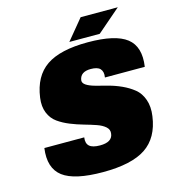

<svg xmlns="http://www.w3.org/2000/svg" viewBox="-127 -974 990 1098"><g transform="rotate(-15 368.0 -424.5)"><path d="M362 -520Q360 -503 379 -490.5Q398 -478 431 -469Q464 -460 503 -450Q542 -440 580.5 -422.5Q619 -405 649.5 -380.5Q680 -356 695 -313.5Q710 -271 702 -216Q685 -92 601 -36Q517 20 348 20Q179 20 110.5 -32Q42 -84 58 -200H294Q289 -165 307.5 -148.5Q326 -132 370 -132Q442 -132 448 -180Q452 -204 433 -221Q414 -238 382 -249Q350 -260 311 -271Q272 -282 233.5 -297.5Q195 -313 164 -335Q133 -357 117.5 -395Q102 -433 109 -484Q126 -608 208 -664Q290 -720 453.5 -720Q617 -720 683.5 -668Q750 -616 733 -500H497Q500 -518 497 -530.5Q494 -543 486 -551.5Q478 -560 464 -564Q450 -568 431 -568Q369 -568 362 -520ZM353 -749 452 -869H672L533 -749Z"/></g></svg>

Font: Fivo Sans Modern ExtBlk
Style: Regular
Weight: 900
Designer: Alexander Slobzheninov
Foundry: Alexander Slobzheninov
Version: 1.0